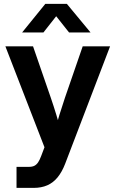

<svg xmlns="http://www.w3.org/2000/svg" viewBox="-20 -751 587 976"><path d="M64 204.1V97.2H127Q144 97.2 155 91.6Q166 85.9 174.1 73.7Q182.1 61.5 189.5 41.5L206.1 -2.4L7.3 -515.6H147.9L238.3 -253.9Q253.4 -210 266.8 -165.8Q280.3 -121.6 293 -77.1H255.9Q268.1 -121.6 281.7 -166Q295.4 -210.4 310.1 -253.9L400.4 -515.6H539.6L311 82Q294.9 123.5 272.7 150.6Q250.5 177.7 220.5 190.9Q190.4 204.1 151.4 204.1Q129.9 204.1 107.7 204.1Q85.4 204.1 64 204.1ZM200.7 -585.9H92.8V-586.4L210.4 -731.4H319.8L439.9 -586.4V-585.9H331.1L265.6 -668.5Z"/></svg>

Font: Inter Cardless Display
Style: Bold
Weight: 700
Designer: Rasmus Andersson
Foundry: rsms
Version: Version 4.001;git-9221beed3